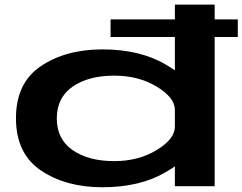

<svg xmlns="http://www.w3.org/2000/svg" viewBox="-20 -805 1048 830"><path d="M458 -645H1008V-721H458ZM736 0H908V-785H736V-119.5ZM422.5 4.5Q585 4.5 696 -60.5Q807 -125.5 807 -169L736 -257.5Q736 -204.5 657.5 -156.5Q579 -108.5 474 -108.5Q362.5 -108.5 294 -156Q225.5 -203.5 225.5 -293Q225.5 -383 294 -430.5Q362.5 -478 474 -478Q579 -478 657.5 -430.5Q736 -383 736 -330L807 -417.5Q807 -461 696 -526.2Q585 -591.5 422.5 -591.5Q264.5 -591.5 156.8 -519.2Q49 -447 49 -294Q49 -141 156.8 -68.2Q264.5 4.5 422.5 4.5Z"/></svg>

Font: Anybody ExtraExpanded SemiBold
Style: Regular
Weight: 600
Width: 8
Version: Version 1.113;gftools[0.9.25]